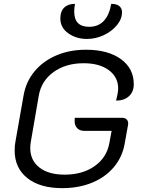

<svg xmlns="http://www.w3.org/2000/svg" viewBox="-20 -967 731 996"><path d="M56 -186Q56 -211 60 -232L102 -470Q114 -542 158.5 -596Q203 -650 272 -679.5Q341 -709 426 -709Q540 -709 607 -660.5Q674 -612 674 -530Q674 -491 649 -468Q624 -445 582 -445Q593 -487 593 -508Q593 -567 544.5 -603Q496 -639 414 -639Q321 -639 257.5 -593Q194 -547 181 -470L140 -232Q137 -216 137 -199Q137 -135 184.5 -98Q232 -61 315 -61Q408 -61 470.5 -105Q533 -149 547 -223L559 -288H418Q394 -288 380.5 -302Q367 -316 367 -340Q367 -350 368 -356H612Q628 -356 636.5 -348Q645 -340 645 -326Q645 -321 644 -318L627 -223Q615 -153 571 -100.5Q527 -48 458 -19.5Q389 9 303 9Q187 9 121.5 -43.5Q56 -96 56 -186ZM293 -872Q293 -908 313 -927.5Q333 -947 369 -947Q365 -927 365 -907Q365 -828 442 -828Q536 -828 557 -947Q586 -947 599.5 -935Q613 -923 613 -904Q613 -869 587 -837Q561 -805 519 -785Q477 -765 431 -765Q376 -765 334.5 -794Q293 -823 293 -872Z"/></svg>

Font: K2D Light
Style: Italic
Weight: 300
Italic angle: -10°
Designer: Katatrad Aksorn Co.,Ltd.
Foundry: Cadson Demak Co.,Ltd.
Version: Version 1.000; ttfautohint (v1.6)